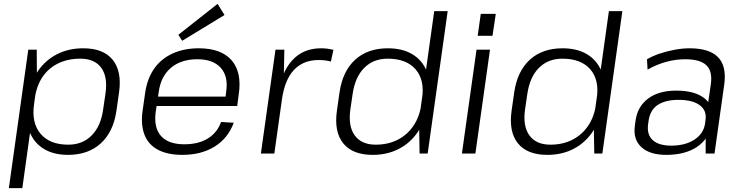

<svg xmlns="http://www.w3.org/2000/svg" viewBox="-20 -798 3851 998"><path d="M334 7Q259 7 208 -24Q157 -55 134 -112.5Q111 -170 122 -248L129 -297Q140 -375 178.5 -430.5Q217 -486 277 -516.5Q337 -547 413 -547Q517 -547 565.5 -487.5Q614 -428 599 -319L585 -221Q569 -112 503.5 -52.5Q438 7 334 7ZM127 -540H171L172 -364L96 180H26ZM335 -46Q409 -46 456.5 -94Q504 -142 516 -228L528 -310Q541 -398 506.5 -445.5Q472 -493 397 -493Q333 -493 282.5 -468.5Q232 -444 201 -398Q170 -352 161 -287L157 -256Q143 -159 191 -102.5Q239 -46 335 -46Z M928 7Q852 7 802 -19Q752 -45 731.5 -96.5Q711 -148 721 -221L735 -319Q746 -391 782 -442Q818 -493 877.5 -520Q937 -547 1013 -547Q1130 -547 1184 -484.5Q1238 -422 1221 -308L1213 -247H781L788 -296H1164L1150 -276L1156 -324Q1167 -402 1127 -446Q1087 -490 1006 -490Q921 -490 868.5 -445.5Q816 -401 805 -320L789 -214Q779 -133 817.5 -90.5Q856 -48 938 -48Q1011 -48 1060 -78Q1109 -108 1129 -164L1195 -160Q1165 -79 1095.5 -36Q1026 7 928 7ZM1147 -720 927 -586 907 -617 1111 -778Z M1412 -540H1458L1454 -342L1406 0H1336ZM1424 -299Q1441 -421 1498.5 -484Q1556 -547 1648 -547Q1665 -547 1681 -545Q1697 -543 1713 -539L1700 -478Q1672 -486 1636 -486Q1556 -486 1507.5 -434Q1459 -382 1445 -278Z M1917 7Q1813 7 1764.5 -52.5Q1716 -112 1731 -221L1745 -319Q1761 -428 1826 -487.5Q1891 -547 1996 -547Q2071 -547 2122.5 -516.5Q2174 -486 2197 -430.5Q2220 -375 2208 -297L2202 -248Q2191 -170 2152 -112.5Q2113 -55 2053 -24Q1993 7 1917 7ZM1933 -46Q1997 -46 2047 -71.5Q2097 -97 2129 -144Q2161 -191 2170 -256L2174 -287Q2188 -383 2140 -438Q2092 -493 1995 -493Q1921 -493 1873.5 -445.5Q1826 -398 1813 -310L1801 -228Q1789 -142 1824 -94Q1859 -46 1933 -46ZM2158 -176 2237 -740H2307L2203 0H2161Z M2527 -540 2451 0H2381L2457 -540ZM2557 -726 2540 -612H2463L2479 -726Z M2825 7Q2721 7 2672.5 -52.5Q2624 -112 2639 -221L2653 -319Q2669 -428 2734 -487.5Q2799 -547 2904 -547Q2979 -547 3030.5 -516.5Q3082 -486 3105 -430.5Q3128 -375 3116 -297L3110 -248Q3099 -170 3060 -112.5Q3021 -55 2961 -24Q2901 7 2825 7ZM2841 -46Q2905 -46 2955 -71.5Q3005 -97 3037 -144Q3069 -191 3078 -256L3082 -287Q3096 -383 3048 -438Q3000 -493 2903 -493Q2829 -493 2781.5 -445.5Q2734 -398 2721 -310L2709 -228Q2697 -142 2732 -94Q2767 -46 2841 -46ZM3066 -176 3145 -740H3215L3111 0H3069Z M3648 -174 3675 -362Q3684 -428 3651.5 -459Q3619 -490 3541 -490Q3491 -490 3441 -476Q3391 -462 3346 -436L3343 -490Q3372 -507 3409.5 -519.5Q3447 -532 3487.5 -539.5Q3528 -547 3564 -547Q3667 -547 3712 -501Q3757 -455 3745 -362L3694 0H3648ZM3443 7Q3357 7 3313.5 -33.5Q3270 -74 3280 -145L3284 -174Q3295 -246 3350 -286.5Q3405 -327 3495 -327Q3590 -327 3640 -288.5Q3690 -250 3679 -179L3675 -148Q3665 -76 3603 -34.5Q3541 7 3443 7ZM3469 -41Q3542 -41 3590 -72.5Q3638 -104 3645 -157L3647 -173Q3655 -223 3617.5 -251Q3580 -279 3507 -279Q3440 -279 3399.5 -253Q3359 -227 3351 -168L3349 -154Q3341 -99 3372.5 -70Q3404 -41 3469 -41Z"/></svg>

Font: Pathway Extreme 28pt Light
Style: Italic
Weight: 300
Italic angle: -8°
Designer: Eduardo Rodriguez Tunni
Foundry: Eduardo Rodriguez Tunni
Version: Version 1.001;gftools[0.9.26]